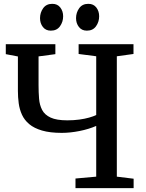

<svg xmlns="http://www.w3.org/2000/svg" viewBox="-20 -971 755 991"><path d="M476.6 -321.1Q438.7 -304.4 390.6 -294.8Q342.4 -285.2 298.6 -285.2Q237.7 -285.2 196.7 -297.3Q155.7 -309.4 130.8 -330.4Q105.9 -351.4 93.4 -378.9Q80.8 -406.5 76.6 -437.9Q72.4 -469.4 72.4 -501.5V-679.6L9.9 -691.5V-743H265.8V-691.5L179 -679.9V-530.7Q179 -493.8 181.7 -461.3Q184.4 -428.7 197.5 -403.5Q210.6 -378.3 241.3 -364.1Q272 -349.9 327.4 -349.9Q360.8 -349.9 389.3 -353.8Q417.8 -357.7 440.2 -364.1Q462.5 -370.4 476.6 -377.4V-680.6L385.8 -692.4V-743H669V-692.4L583 -680.5V-59.2L669.7 -48.6V0H369.6V-49.6L476.6 -59.2ZM241.9 -812.8Q216 -812.8 201.3 -831.8Q186.6 -850.7 186.6 -877.1Q186.6 -905.9 202.8 -928.6Q219 -951.2 249.5 -951.2H250.5Q276.6 -951.2 291.2 -932.3Q305.9 -913.3 305.9 -887Q305.9 -858.2 289.7 -835.5Q273.5 -812.8 242.9 -812.8ZM427.9 -812.8Q402 -812.8 387.3 -831.8Q372.5 -850.7 372.5 -877.1Q372.5 -905.9 388.7 -928.6Q404.9 -951.2 435.5 -951.2H436.5Q462.5 -951.2 477.2 -932.3Q491.8 -913.3 491.8 -887Q491.8 -858.2 475.6 -835.5Q459.4 -812.8 428.9 -812.8Z"/></svg>

Font: Merriweather Light
Style: Regular
Weight: 300
Designer: Eben Sorkin
Foundry: Eben Sorkin
Version: Version 2.100